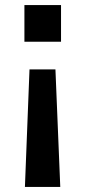

<svg xmlns="http://www.w3.org/2000/svg" viewBox="-20 -530 335 755"><path d="M78 205 96 -257H198L217 205ZM220 -510V-366H76V-510Z"/></svg>

Font: Instrument Sans SemiBold
Style: Regular
Weight: 600
Designer: Rodrigo Fuenzalida
Foundry: fragTYPE
Version: Version 1.000;gftools[0.9.28]